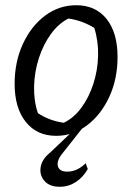

<svg xmlns="http://www.w3.org/2000/svg" viewBox="-20 -511 506 735"><path d="M195 9Q121 9 78.5 -44.5Q36 -98 36 -190Q36 -274 67.5 -342.5Q99 -411 152.5 -451Q206 -491 272 -491Q346 -491 388 -438.5Q430 -386 430 -293Q430 -209 398.5 -140.5Q367 -72 313.5 -31.5Q260 9 195 9ZM224 -41Q262 -59 291 -98Q320 -137 337 -189Q354 -241 355.5 -297Q357 -353 341 -404Q294 -433 242 -440Q204 -421 175 -381Q146 -341 129 -289Q112 -237 110.5 -181.5Q109 -126 125 -78Q168 -49 224 -41ZM209 204Q170 204 150.5 182Q131 160 135.5 129.5Q140 99 172 73L270 -20H295L220 75Q196 104 201.5 125Q207 146 238 146Q275 146 308 114L316 136Q298 168 270 186Q242 204 209 204Z"/></svg>

Font: Piazzolla
Style: Italic
Weight: 400
Italic angle: -11.3°
Designer: Juan Pablo del Peral
Foundry: Huerta Tipografica
Version: Version 1.330